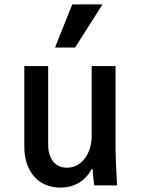

<svg xmlns="http://www.w3.org/2000/svg" viewBox="-20 -839 640 869"><path d="M503 -180V-540H395V-226C395 -141 348 -80 283 -80C230 -80 198 -120 198 -184V-540H90V-175C90 -63 154 10 253 10C317 10 366 -20 395 -74H399C401 -50 403 -26 406 0H510C506 -63 503 -129 503 -180ZM444 -819H307L229 -624H320Z"/></svg>

Font: CommitMono
Style: 600Regular
Weight: 600
Monospace: yes
Designer: Eigil Nikolajsen
Foundry: Eigil Nikolajsen
Version: Version 1.143